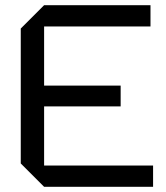

<svg xmlns="http://www.w3.org/2000/svg" viewBox="-20 -720 640 740"><path d="M60 -90V-610L150 -700H560V-618H150V-82H570V0H150ZM115 -310V-390H445V-310Z"/></svg>

Font: Tektur
Style: Regular
Weight: 400
Designer: Adam Jagosz
Foundry: Adam Jagosz
Version: Version 1.005;gftools[0.9.30]